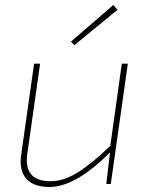

<svg xmlns="http://www.w3.org/2000/svg" viewBox="-20 -734 596 766"><path d="M277 -554 263 -568 432 -714 449 -695ZM490 -480 422 0H404L419 -126Q281 12 178 12Q113 12 84 -22Q55 -56 65 -120L116 -480H140L89 -121Q73 -11 182 -11Q233 -11 288.5 -45Q344 -79 420 -152L466 -480Z"/></svg>

Font: Exo 2.0 Thin
Style: Italic
Weight: 250
Italic angle: -8°
Designer: Natanael Gama
Version: Version 1.001;PS 001.001;hotconv 1.0.70;makeotf.lib2.5.58329